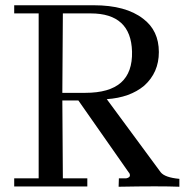

<svg xmlns="http://www.w3.org/2000/svg" viewBox="-20 -709 702 730"><path d="M469 -54 278 -327H217L219 -31H312V0H34V-31H127V-658H34V-689H337Q458 -689 524 -638Q584 -593 584 -511Q584 -433 528 -383Q474 -338 386 -332L591 -54Q607 -34 662 -29V1Q589 -2 431 1L432 -31H460Q474 -34 474 -42Q474 -49 469 -54ZM482 -513Q478 -658 325 -658H219L217 -356H304Q396 -356 440 -395Q484 -434 482 -513Z"/></svg>

Font: GFS Didot
Style: Regular
Weight: 400
Designer: Takis Katsoulidis and George D. Matthiopoulos
Foundry: Takis Katsoulidis and George D. Matthiopoulos
Version: Version 1.0